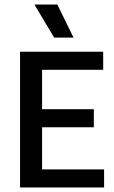

<svg xmlns="http://www.w3.org/2000/svg" viewBox="-20 -822 500 842"><path d="M68 0V-595H432.5V-516H164.5V-79H436.5V0ZM139.5 -264V-343H391.5V-264ZM217.5 -657 131 -802H231.5L302.5 -657Z"/></svg>

Font: Encode Sans SC Condensed Medium
Style: Regular
Weight: 500
Width: 3
Designer: Multiple Designers
Foundry: Impallari Type
Version: Version 3.002